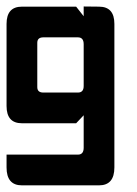

<svg xmlns="http://www.w3.org/2000/svg" viewBox="-20 -407 418 586"><path d="M235.4 -272Q235.4 -293 217.8 -293H112.3Q93.8 -293 93.8 -276.4V-141.1Q93.8 -124.5 112.3 -124.5H217.8Q235.4 -124.5 235.4 -144.5ZM46.9 158.7Q0 158.7 0 104V64.9H217.8Q235.4 64.9 235.4 43.9V-55.2L212.4 -30.8H46.9Q0 -30.8 0 -83.5V-334Q0 -386.7 46.9 -386.7H212.4L235.4 -357.4V-387.2L282.2 -386.7Q329.1 -386.7 329.1 -334V104Q329.1 158.7 282.2 158.7Z"/></svg>

Font: Aswaq
Style: Regular
Weight: 400
Designer: Husham Jawad
Version: Version 1.000;November 3, 2021;FontCreator 14.0.0.2814 32-bi